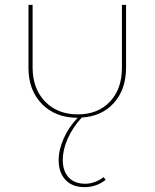

<svg xmlns="http://www.w3.org/2000/svg" viewBox="-20 -479 635 789"><path d="M498 -459V-201Q498 -112 448.5 -56.5Q399 -1 316 4Q279 44 258.5 90Q238 136 238 178Q238 224 262 250Q286 276 330 276Q369 276 406 249L414 260Q377 290 327 290Q277 290 249 260Q221 230 221 179Q221 137 241.5 90.5Q262 44 299 5Q208 5 152.5 -51.5Q97 -108 97 -200V-459H114V-202Q114 -115 165 -62Q216 -9 300 -9Q382 -9 431.5 -61Q481 -113 481 -200V-459Z"/></svg>

Font: Ysabeau SC Thin
Style: Regular
Weight: 200
Designer: Christian Thalmann (Catharsis Fonts)
Version: Version 0.003